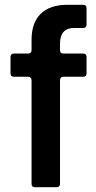

<svg xmlns="http://www.w3.org/2000/svg" viewBox="-20 -783 403 803"><path d="M126 0Q112 0 112 -14V-448Q112 -454 108 -458Q104 -462 98 -462H38Q24 -462 24 -476V-545Q24 -551 27.5 -555Q31 -559 38 -559H98Q104 -559 108 -562.5Q112 -566 112 -573V-617Q112 -688 150.5 -725.5Q189 -763 262 -763H328Q342 -763 342 -749V-680Q342 -674 338.5 -670Q335 -666 328 -666H290Q231 -666 231 -600V-573Q231 -559 245 -559H328Q335 -559 338.5 -555Q342 -551 342 -545V-476Q342 -462 328 -462H245Q238 -462 234.5 -458Q231 -454 231 -448V-14Q231 -7 227 -3.5Q223 0 217 0Z"/></svg>

Font: Open Sauce Two SemiBold
Style: Regular
Weight: 600
Designer: Alfredo Marco Pradil
Foundry: Creative Sauce Fz LLC
Version: Version 1.477